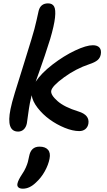

<svg xmlns="http://www.w3.org/2000/svg" viewBox="-20 -779 640 1151"><path d="M88.9 9.8Q15.6 9.8 43 -125Q49.8 -160.2 69.6 -224.9Q89.4 -289.6 119.1 -383.5Q148.9 -477.5 168 -542Q189 -609.9 199.2 -658Q209.5 -706.1 211.9 -714.8Q223.6 -758.8 268.1 -758.8Q293.9 -758.8 304.4 -740Q314.9 -721.2 309.8 -673.6Q304.7 -626 280.8 -544.9Q264.2 -491.7 248.5 -445.3Q232.9 -398.9 216.1 -351.8Q199.2 -304.7 193.8 -289.1Q227.1 -339.8 294.9 -392.1Q362.8 -444.3 430.2 -476.1Q497.6 -507.8 536.1 -507.8Q564 -507.8 576.4 -493.4Q588.9 -479 584 -452.1Q580.1 -431.6 564.7 -418.5Q549.3 -405.3 515.1 -394Q436 -367.7 364.3 -315.7Q292.5 -263.7 287.1 -234.9Q282.7 -210.4 324.2 -173.6Q365.7 -136.7 450.2 -110.8Q518.6 -89.8 509.8 -37.1Q505.9 -16.6 491.5 -4.9Q477.1 6.8 455.1 6.8Q416 6.8 367.7 -12.9Q319.3 -32.7 277.6 -63Q235.8 -93.3 205.3 -132.8Q174.8 -172.4 169.9 -208Q168 -199.7 164.3 -183.8Q160.6 -168 159.2 -161.1Q153.8 -132.8 148.7 -94.2Q143.6 -55.7 141.1 -40Q136.2 -16.1 122.3 -3.2Q108.4 9.8 88.9 9.8ZM117.2 352.1Q98.1 352.1 89.6 343.5Q81.1 335 85 319.8Q89.4 300.3 111.8 266.1Q126 245.6 134.8 225.3Q143.6 205.1 147 192.1Q150.4 179.2 154.8 157.2Q165.5 100.1 216.8 100.1Q251.5 100.1 267.8 118.9Q284.2 137.7 276.9 172.9Q270 209 248.5 247.8Q227.1 286.6 194.8 315.9Q157.2 352.1 117.2 352.1Z"/></svg>

Font: Shantell Sans Normal
Style: Italic
Weight: 500
Italic angle: -11.31°
Designer: Stephen Nixon, Anya Danilova, Shantell Martin
Foundry: Arrow Type
Version: Version 1.006;[559af2be0]